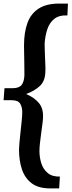

<svg xmlns="http://www.w3.org/2000/svg" viewBox="-23 -780 399 1071"><path d="M356 -760 353 -694Q306 -696 279.5 -674.5Q253 -653 241 -617Q229 -581 226 -537Q226 -530 226.5 -510Q227 -490 228 -464.5Q229 -439 230 -416Q231 -393 230 -380Q229 -328 199.5 -300.5Q170 -273 124 -256V-255Q168 -236 193.5 -206Q219 -176 217 -126Q217 -115 214 -91.5Q211 -68 207 -39Q203 -10 200 17Q197 44 197 62Q197 98 207.5 131Q218 164 243 185Q268 206 311 205L307 271Q295 271 282.5 271Q270 271 258 271Q192 271 154 242.5Q116 214 99.5 165Q83 116 83 54Q83 43 85.5 16Q88 -11 91.5 -43.5Q95 -76 98 -105.5Q101 -135 101 -150Q102 -181 90 -201Q78 -221 43 -221H-3L2 -288H46Q83 -288 97 -305.5Q111 -323 113 -357Q113 -361 113 -383Q113 -405 112.5 -434Q112 -463 111.5 -489Q111 -515 111 -527Q111 -599 130 -651.5Q149 -704 192.5 -732Q236 -760 306 -760Q319 -760 331 -760Q343 -760 356 -760Z"/></svg>

Font: Lora Italic
Style: Italic
Weight: 400
Italic angle: -3°
Designer: Olga Karpushina, Alexei Vanyashin (Cyrillic)
Foundry: Cyreal
Version: Version 2.210; ttfautohint (v1.8.1.43-b0c9)